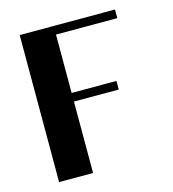

<svg xmlns="http://www.w3.org/2000/svg" viewBox="-93 -675 678 753"><g transform="rotate(-15 245.5 -298.5)"><path d="M55 0V-597H442V-562H193V-325H375V-290H193V0Z"/></g></svg>

Font: Gamine
Style: Bold
Weight: 700
Designer: Tapiwanashe Sebastian Garikayi
Version: Version 1.000